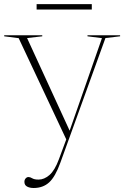

<svg xmlns="http://www.w3.org/2000/svg" viewBox="-26 -684 606 936"><path d="M138 232.5Q119 232.5 106 225.5Q93 218.5 93 202.5Q93 192.5 99 185.8Q105 179 113 179Q121 179 131.2 185.2Q141.5 191.5 162 191.5Q189.5 191.5 215.2 169.2Q241 147 261.5 91.5L297 -4.5L65 -498L-5.5 -507V-512H180V-507L106 -498.5L313.5 -47L471 -498L400.5 -507V-512H559.5V-507L488 -498.5L268.5 108.5Q243.5 178 213.5 205.2Q183.5 232.5 138 232.5ZM152.5 -637.5V-664H421.5V-637.5Z"/></svg>

Font: Newsreader 72pt ExtraLight
Style: Regular
Weight: 275
Designer: Hugues Gentile
Foundry: Production Type
Version: Version 1.003; ttfautohint (v1.8.3)